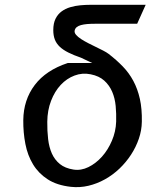

<svg xmlns="http://www.w3.org/2000/svg" viewBox="-20 -770 690 800"><path d="M286 -63.5Q317.5 -58.5 348.5 -73.8Q379.5 -89 404.8 -117.2Q430 -145.5 446.2 -183.5Q462.5 -221.5 464 -263Q465 -296 462 -328.2Q459 -360.5 447.5 -387.5Q436 -414.5 414.5 -434Q393 -453.5 357.5 -460.5Q323 -467.5 290.5 -455.2Q258 -443 233 -416.2Q208 -389.5 192.8 -350Q177.5 -310.5 177 -263Q176.5 -224.5 180.5 -190.5Q184.5 -156.5 196.2 -130.2Q208 -104 229.5 -86.5Q251 -69 286 -63.5ZM587 -750 551.5 -671H375.5Q358 -671 343.2 -669.8Q328.5 -668.5 317.5 -665.5Q306.5 -662.5 299.5 -656.8Q292.5 -651 291 -642Q289.5 -633.5 297 -624.8Q304.5 -616 317.5 -607.5Q330.5 -599 347 -590.5Q363.5 -582 379.8 -574.2Q396 -566.5 410 -559.2Q424 -552 432.5 -545.5Q465 -520.5 491.2 -493.5Q517.5 -466.5 535.5 -433Q553.5 -399.5 562.8 -358Q572 -316.5 571 -263Q570.5 -227 558.5 -192Q546.5 -157 526 -125.5Q505.5 -94 477.8 -67.5Q450 -41 417.2 -22.8Q384.5 -4.5 348.5 4Q312.5 12.5 275.5 8.5Q217 2 178.8 -22.8Q140.5 -47.5 117.8 -85Q95 -122.5 85.8 -170Q76.5 -217.5 77 -269.5Q78 -354 124.8 -415.8Q171.5 -477.5 262.5 -507.5H364L317.5 -529.5Q287 -540 265 -551Q243 -562 229 -575.2Q215 -588.5 208.5 -605.2Q202 -622 202 -644.5Q202 -673 211.5 -692Q221 -711 236.8 -722.5Q252.5 -734 272.8 -740Q293 -746 314.8 -748Q336.5 -750 358.2 -750Q380 -750 398.5 -750Z"/></svg>

Font: B612 Mono
Style: Italic
Weight: 400
Italic angle: -10°
Version: Version 1.005